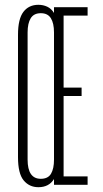

<svg xmlns="http://www.w3.org/2000/svg" viewBox="-20 -770 430 800"><path d="M140 10Q102 10 78.5 -18.5Q55 -47 55 -115V-625Q55 -691 77.5 -720.5Q100 -750 140 -750Q160 -750 177 -742Q194 -734 205 -716V-740H345V-705H245V-405H320V-370H245V-35H345V0H205V-24Q184 10 140 10ZM95 -105Q95 -25 150 -25Q180 -25 192.5 -46Q205 -67 205 -105V-635Q205 -673 192 -694Q179 -715 150 -715Q121 -715 108 -694Q95 -673 95 -635Z"/></svg>

Font: Exetegue Light
Style: Regular
Weight: 300
Designer: Fábio Duarte Martins
Foundry: Fábio Duarte Martins
Version: Version 0.001